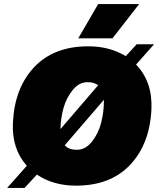

<svg xmlns="http://www.w3.org/2000/svg" viewBox="-20 -896 772 937"><path d="M659 -876 529 -709H362L459 -876ZM732 -680 644 -581Q725 -497 719 -363Q711 -193 615 -91.5Q519 10 351 10Q240 10 160 -44L100 21H15L111 -87Q37 -169 43 -297Q51 -467 147 -568.5Q243 -670 411 -670Q515 -670 594 -622L647 -680ZM407 -495Q366 -495 335 -457Q304 -419 290 -369Q276 -319 275 -266L459 -480Q440 -495 407 -495ZM355 -165Q397 -165 428.5 -204.5Q460 -244 473.5 -296.5Q487 -349 487 -402V-409L296 -187Q315 -165 355 -165Z"/></svg>

Font: Elaine Sans Black
Style: Italic
Weight: 900
Italic angle: -13°
Designer: Wei Huang
Foundry: Wei Huang
Version: Version 2.001;December 24, 2019;FontCreator 12.0.0.2547 64-b